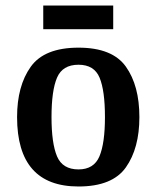

<svg xmlns="http://www.w3.org/2000/svg" viewBox="-20 -665 568 697"><path d="M42 -240Q42 -353 91.5 -422.5Q141 -492 265 -492Q388 -492 437 -423Q486 -354 486 -240Q486 -127 437 -57.5Q388 12 265 12Q42 12 42 -240ZM361 -240Q361 -336 341.5 -383Q322 -430 265 -430Q207 -430 187 -383Q167 -336 167 -240Q167 -145 187 -97.5Q207 -50 265 -50Q321 -50 341 -97.5Q361 -145 361 -240ZM391 -645V-559H137V-645Z"/></svg>

Font: Arya
Style: Bold
Weight: 700
Designer: Eduardo Rodriguez Tunni, Modular Infotech
Foundry: Eduardo Rodriguez Tunni, Modular Infotech
Version: Version 1.002